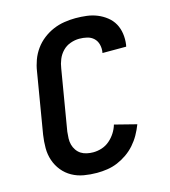

<svg xmlns="http://www.w3.org/2000/svg" viewBox="-111 -832 823 930"><g transform="rotate(-15 300.0 -367.5)"><path d="M261 8Q228 8 196 2.5Q164 -3 137 -18Q110 -33 90.5 -57Q71 -81 61 -110.5Q51 -140 51 -172.5Q51 -205 56 -238L107 -543Q111 -570 121 -597.5Q131 -625 148.5 -649.5Q166 -674 190 -692.5Q214 -711 241 -722.5Q268 -734 297 -738.5Q326 -743 353 -743Q382 -743 409.5 -739.5Q437 -736 461.5 -726Q486 -716 507 -699.5Q528 -683 540.5 -660.5Q553 -638 557 -610.5Q561 -583 557 -555L555 -546H436L437 -550Q440 -570 435 -589Q430 -608 416.5 -620.5Q403 -633 384 -637.5Q365 -642 345 -642Q323 -642 300.5 -634Q278 -626 261.5 -609Q245 -592 236 -570Q227 -548 224 -526L173 -222Q171 -205 170.5 -188.5Q170 -172 174 -157Q178 -142 187 -129Q196 -116 208.5 -108Q221 -100 237 -96.5Q253 -93 269 -93Q291 -93 312.5 -100Q334 -107 351.5 -122Q369 -137 381.5 -156.5Q394 -176 400 -197L510 -169Q500 -143 486.5 -119Q473 -95 454.5 -74Q436 -53 413 -37Q390 -21 365 -10.5Q340 0 313.5 4Q287 8 261 8Z"/></g></svg>

Font: Iosevka Extended
Style: Bold Italic
Weight: 700
Width: 7
Italic angle: -9°
Monospace: yes
Designer: Belleve Invis
Foundry: Belleve Invis
Version: Version 32.5.0; ttfautohint (v1.8.4)